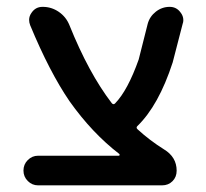

<svg xmlns="http://www.w3.org/2000/svg" viewBox="-20 -565 605 563"><path d="M328.1 -108.4Q330.1 -108.4 330.6 -109.9Q331.1 -111.3 330.1 -113.3Q250 -174.8 183.6 -268.6Q125 -354.5 68.4 -491.2Q65.4 -499 65.4 -506.8Q65.4 -517.6 72.3 -527.3Q84 -544.9 104.5 -544.9H105.5Q130.9 -544.9 152.3 -530.3Q173.8 -515.6 183.6 -491.2Q240.2 -350.6 307.6 -262.7Q312.5 -256.8 317.4 -261.7Q354.5 -299.8 386.7 -390.6L413.1 -495.1Q418.9 -516.6 437 -530.8Q455.1 -544.9 477.5 -544.9Q497.1 -544.9 508.8 -529.3Q517.6 -518.6 517.6 -505.9Q517.6 -500 515.6 -495.1L486.3 -381.8Q445.3 -255.9 382.8 -195.3Q377.9 -190.4 383.8 -185.5Q418.9 -153.3 460.9 -127Q498 -104.5 498 -64.5Q498 -45.9 485.8 -33.7Q473.6 -21.5 455.1 -21.5H91.8Q74.2 -21.5 61.5 -34.2Q48.8 -46.9 48.8 -64.9Q48.8 -83 61.5 -95.7Q74.2 -108.4 91.8 -108.4Z"/></svg>

Font: Gen Jyuu Gothic P Medium
Style: Regular
Weight: 500
Designer: [Source Han Sans]
Ryoko NISHIZUKA  (kana & ideographs); Paul D. Hunt (Latin, Greek & Cyrillic); Wenlong ZHANG  (bopomofo
Version: Version 1.002.20150607